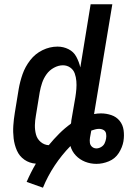

<svg xmlns="http://www.w3.org/2000/svg" viewBox="-20 -755 616 894"><path d="M180 119Q202 65 234.5 16Q267 -33 308 -75Q315 -50 333 -31Q351 -12 376 -2Q401 8 429 8Q458 8 487 -4Q516 -16 533 -42.5Q550 -69 555 -98V-99Q559 -124 555.5 -149Q552 -174 537 -192.5Q522 -211 498.5 -219Q475 -227 450 -227Q435 -227 418 -224L503 -735H402L354 -441Q348 -467 335.5 -490.5Q323 -514 299 -526Q275 -538 248 -538Q212 -538 178 -521.5Q144 -505 120.5 -474.5Q97 -444 85 -409.5Q73 -375 67 -340L49 -230Q44 -200 42 -170Q40 -140 43.5 -110.5Q47 -81 58.5 -54.5Q70 -28 93.5 -11.5Q117 5 147 7Q123 48 104 92ZM207 -79Q186 -80 169.5 -94Q153 -108 147.5 -129Q142 -150 142.5 -172Q143 -194 147 -216L165 -326Q169 -348 176 -369Q183 -390 196.5 -409Q210 -428 231 -439.5Q252 -451 273 -451Q292 -451 307 -440.5Q322 -430 328 -413Q334 -396 335.5 -377.5Q337 -359 335.5 -340.5Q334 -322 331 -303L312 -193Q312 -189 311.5 -185.5Q311 -182 310 -179Q281 -158 255.5 -132.5Q230 -107 207 -79ZM429 -64Q417 -64 408.5 -71.5Q400 -79 398.5 -90.5Q397 -102 399 -114Q400 -122 402 -130.5Q404 -139 405 -147Q414 -150 423 -152.5Q432 -155 441 -155Q453 -155 462.5 -149.5Q472 -144 474 -132.5Q476 -121 474 -110Q472 -98 467 -87.5Q462 -77 451 -70.5Q440 -64 429 -64Z"/></svg>

Font: Iosevka Sparkle Medium Oblique
Style: Regular
Weight: 500
Italic angle: -9°
Designer: Belleve Invis
Foundry: Belleve Invis
Version: Version 4.5.0; ttfautohint (v1.8.3)